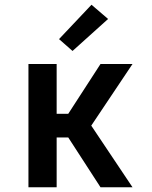

<svg xmlns="http://www.w3.org/2000/svg" viewBox="-20 -790 640 810"><path d="M100 0V-520H219V-310H268L404 -520H539L365 -260L539 0H404L268 -210H219V0ZM286 -575 229 -625 366 -770 436 -710Z"/></svg>

Font: Iosevka Aile
Style: Bold
Weight: 700
Designer: Belleve Invis
Foundry: Belleve Invis
Version: Version 28.0.1; ttfautohint (v1.8.4)